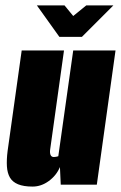

<svg xmlns="http://www.w3.org/2000/svg" viewBox="-20 -681 446 708"><path d="M100 7Q67 7 46.5 -1.5Q26 -10 16.5 -26.5Q7 -43 5.5 -67.5Q4 -92 8 -124L60 -495H216L165 -130Q164 -123 164.5 -118Q165 -113 166.5 -109.5Q168 -106 171 -104Q174 -102 178 -102Q181 -102 184 -102.5Q187 -103 190 -103.5Q193 -104 195 -105L250 -495H406L337 0H204L201 -65Q188 -34 160 -13.5Q132 7 100 7ZM199 -545 116 -661H218L250 -622L298 -661H398L282 -545Z"/></svg>

Font: Alumni Sans Thin Black
Style: Italic
Weight: 900
Italic angle: -8°
Version: Version 1.016